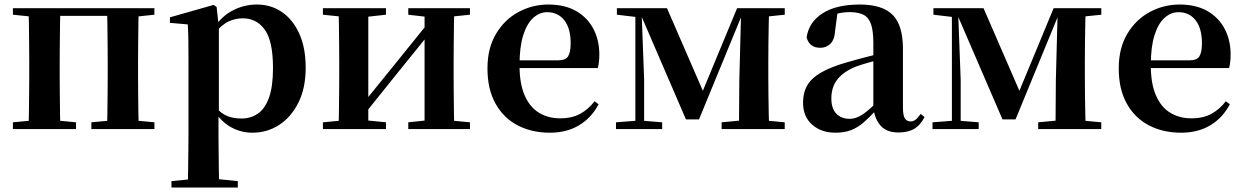

<svg xmlns="http://www.w3.org/2000/svg" viewBox="-20 -572 5511 851"><path d="M105.9 0Q107.6 -25.5 108.1 -67.5Q108.6 -109.6 109.1 -154.8Q109.6 -200 109.6 -234.8V-301.2Q109.6 -335.7 109.1 -381.1Q108.6 -426.5 108.1 -468.7Q107.6 -511 105.9 -535.7H247.6Q246.6 -510.7 246.1 -468.5Q245.6 -426.3 245.1 -381Q244.6 -335.6 244.6 -301.2V-234.8Q244.6 -200 245.1 -154.8Q245.6 -109.6 246.1 -67.5Q246.6 -25.5 247.6 0ZM454.4 0Q455.4 -25.5 455.9 -67.5Q456.4 -109.6 456.9 -154.8Q457.4 -200 457.4 -234.8V-301.2Q457.4 -335.6 456.9 -381Q456.4 -426.3 455.9 -468.5Q455.4 -510.7 454.4 -535.7H594.9Q593.9 -510.7 593.4 -468.5Q592.9 -426.3 592.4 -381Q591.9 -335.6 591.9 -301.2V-234.8Q591.9 -200 592.4 -154.8Q592.9 -109.6 593.4 -67.5Q593.9 -25.5 594.9 0ZM37.2 0V-29.9L147 -40.2H208.6L317 -29.9V0ZM385 0V-29.9L494.5 -40.2H557.1L664.5 -29.9V0ZM37.2 -506.8V-535.7H176.9V-495.5H147ZM525.4 -495.5V-535.7H664.3V-506.8L557.1 -495.5ZM176.9 -501.8V-535.7H525.4V-501.8Z M739.9 259.3V230.8L849 220.1H928.4L1034.1 230.8V259.3ZM812.4 259.3Q813.4 217.3 813.9 174.2Q814.4 131 814.9 89.9Q815.4 48.8 815.4 13.8V-308.7Q815.4 -358.5 814.9 -393Q814.4 -427.5 812.4 -463.8L733.2 -470.7V-495.2L927.2 -550.4L940.2 -540.9L948.8 -460.8L950.1 -455V-75.6L948.4 -63V13Q948.4 47.8 948.9 89.3Q949.4 130.8 949.9 174Q950.4 217.3 951.4 259.3ZM1098.1 16.2Q1050 16.2 1006.7 -6.7Q963.4 -29.6 927.3 -82.3H915.1L933.6 -97.8Q961.5 -67.8 988.5 -57.3Q1015.6 -46.7 1050.1 -46.7Q1090.7 -46.7 1122.3 -67.9Q1153.8 -89.1 1171.9 -138.2Q1190 -187.4 1190 -270.1Q1190 -389.4 1153.9 -440.1Q1117.8 -490.8 1055.6 -490.8Q1024.3 -490.8 994.4 -477.5Q964.5 -464.2 927 -421.1L912.1 -437.5H920.5Q958.3 -497.6 1009.7 -524.8Q1061.1 -551.9 1118.6 -551.9Q1180.4 -551.9 1228.9 -519.1Q1277.5 -486.2 1306.2 -423.5Q1334.9 -360.9 1334.9 -271.4Q1334.9 -182.3 1303 -117.9Q1271.1 -53.5 1217.7 -18.6Q1164.3 16.2 1098.1 16.2Z M1411.2 0V-29.9L1520 -40.2H1588.4L1690.8 -29.9V0ZM1789.6 0V-29.9L1886.5 -40.2H1954.3L2063 -29.9V0ZM1479.9 0Q1481.6 -25.5 1482.1 -67.4Q1482.6 -109.4 1483.1 -154.7Q1483.6 -200 1483.6 -234.8V-301.2Q1483.6 -335.7 1483.1 -381Q1482.6 -426.4 1482.1 -468.7Q1481.6 -511 1479.9 -535.7H1612.4V0ZM1583.7 -51.6 1535.4 -77.8H1560.4L1719.6 -274.4L1890 -485.4L1937.7 -460.9H1913.5L1749.2 -257.7ZM1861.8 0V-535.7H1993.6Q1992.6 -511 1992.1 -468.7Q1991.6 -426.4 1991.1 -381Q1990.6 -335.7 1990.6 -301.2V-234.8Q1990.6 -200 1991.1 -154.7Q1991.6 -109.4 1992.1 -67.4Q1992.6 -25.5 1993.6 0ZM1411.2 -506.8V-535.7H1690.8V-506.8L1588.7 -495.5H1521ZM1789.6 -506.8V-535.7H2063V-506.8L1954.5 -495.5H1886.8Z M2417.2 16.2Q2336.8 16.2 2274.2 -16.5Q2211.6 -49.1 2176.1 -113Q2140.6 -176.9 2140.6 -268.8Q2140.6 -358.8 2178.6 -422.2Q2216.5 -485.7 2278.2 -518.8Q2339.9 -551.9 2410.4 -551.9Q2484.1 -551.9 2534.5 -522.5Q2584.8 -493.1 2610.6 -443.2Q2636.4 -393.3 2636.4 -330.9Q2636.4 -296.1 2629.7 -270.2H2199.1V-304.6H2454.4Q2486.5 -304.6 2497.9 -322.2Q2509.3 -339.8 2509.3 -380.4Q2509.3 -446.3 2481.2 -482.2Q2453.1 -518 2405.1 -518Q2371.7 -518 2343.6 -492.9Q2315.6 -467.8 2299.1 -416Q2282.7 -364.1 2282.7 -282.7Q2282.7 -200.5 2305.9 -148.2Q2329 -95.8 2369.8 -71.7Q2410.5 -47.5 2462.4 -47.5Q2515.4 -47.5 2551.9 -67.7Q2588.3 -87.9 2615.2 -123.2L2633.1 -109.9Q2601.6 -49.8 2546.7 -16.8Q2491.7 16.2 2417.2 16.2Z M3020.3 -42.8 2818.5 -510.6H2808.7V-535.7H2936.3L3106.1 -144.6H3084.9L3247 -535.7H3280.2V-512.1H3271.2L3078.2 -42.8ZM3255.3 0 3256.9 -217.9 3265.2 -535.7H3389.1Q3388.1 -511 3387.3 -468.7Q3386.4 -426.4 3385.9 -381Q3385.4 -335.7 3385.4 -301.2V-234.8Q3385.4 -200 3385.9 -154.7Q3386.4 -109.4 3387.3 -67.4Q3388.1 -25.5 3389.1 0ZM2710.2 0V-29.9L2805.9 -37.3H2824.5L2914.9 -29.9V0ZM3178.5 0V-29.9L3287.3 -40.2H3349.6L3458.1 -29.9V0ZM2714.2 -506.8V-535.7H2820.8V-495.5H2809.5ZM2796.1 0V-535.7H2823.1L2835 -219.6V0ZM3317.6 -495.5V-535.7H3458.3V-506.8L3349.9 -495.5Z M3682.6 16.2Q3620.2 16.2 3579.8 -19.4Q3539.3 -54.9 3539.3 -117.6Q3539.3 -161.2 3558 -193.6Q3576.7 -226.1 3621.1 -251.5Q3665.6 -277 3741.4 -297.9Q3780.8 -309.4 3830.4 -322Q3880 -334.6 3920 -344.4V-318.9Q3880 -308.9 3840 -297.6Q3799.9 -286.4 3773.1 -276.7Q3719.3 -254.9 3692.1 -220.6Q3664.8 -186.4 3664.8 -135.9Q3664.8 -90.4 3687.1 -67.9Q3709.3 -45.3 3746 -45.3Q3762.3 -45.3 3780.7 -52.6Q3799.1 -59.9 3823.4 -79.7Q3847.8 -99.4 3881.3 -135.5L3896.8 -82.4H3861.7Q3832.6 -50.6 3807.2 -28.7Q3781.7 -6.8 3752.4 4.7Q3723 16.2 3682.6 16.2ZM3962.1 15.2Q3910.6 15.2 3883.9 -14.2Q3857.2 -43.6 3850.9 -94V-96.5V-381.4Q3850.9 -434.7 3840.8 -464.5Q3830.7 -494.3 3807.6 -506.3Q3784.5 -518.3 3746 -518.3Q3720.4 -518.3 3693.3 -512.2Q3666.2 -506.1 3629.8 -491.2L3692.1 -516.3L3681.9 -439.2Q3679.3 -395.9 3660.6 -378Q3641.8 -360.2 3616.3 -360.2Q3567.1 -360.2 3555.2 -406.5Q3564.9 -473.5 3625.4 -512.7Q3685.9 -551.9 3791.1 -551.9Q3891.4 -551.9 3936.7 -505.9Q3982.1 -459.8 3982.1 -356.2V-94.8Q3982.1 -60.3 3990.8 -47Q3999.6 -33.8 4015.7 -33.8Q4027.3 -33.8 4037.3 -40.9Q4047.3 -48.1 4060.7 -67.2L4077.9 -53.4Q4060 -17.5 4032.2 -1.1Q4004.4 15.2 3962.1 15.2Z M4423.3 -42.8 4221.5 -510.6H4211.7V-535.7H4339.3L4509.1 -144.6H4487.9L4650 -535.7H4683.2V-512.1H4674.2L4481.2 -42.8ZM4658.3 0 4659.9 -217.9 4668.2 -535.7H4792.1Q4791.1 -511 4790.3 -468.7Q4789.4 -426.4 4788.9 -381Q4788.4 -335.7 4788.4 -301.2V-234.8Q4788.4 -200 4788.9 -154.7Q4789.4 -109.4 4790.3 -67.4Q4791.1 -25.5 4792.1 0ZM4113.2 0V-29.9L4208.9 -37.3H4227.5L4317.9 -29.9V0ZM4581.5 0V-29.9L4690.3 -40.2H4752.6L4861.1 -29.9V0ZM4117.2 -506.8V-535.7H4223.8V-495.5H4212.5ZM4199.1 0V-535.7H4226.1L4238 -219.6V0ZM4720.6 -495.5V-535.7H4861.3V-506.8L4752.9 -495.5Z M5215.2 16.2Q5134.8 16.2 5072.2 -16.5Q5009.6 -49.1 4974.1 -113Q4938.6 -176.9 4938.6 -268.8Q4938.6 -358.8 4976.6 -422.2Q5014.5 -485.7 5076.2 -518.8Q5137.9 -551.9 5208.4 -551.9Q5282.1 -551.9 5332.5 -522.5Q5382.8 -493.1 5408.6 -443.2Q5434.4 -393.3 5434.4 -330.9Q5434.4 -296.1 5427.7 -270.2H4997.1V-304.6H5252.4Q5284.5 -304.6 5295.9 -322.2Q5307.3 -339.8 5307.3 -380.4Q5307.3 -446.3 5279.2 -482.2Q5251.1 -518 5203.1 -518Q5169.7 -518 5141.6 -492.9Q5113.6 -467.8 5097.1 -416Q5080.7 -364.1 5080.7 -282.7Q5080.7 -200.5 5103.9 -148.2Q5127 -95.8 5167.8 -71.7Q5208.5 -47.5 5260.4 -47.5Q5313.4 -47.5 5349.9 -67.7Q5386.3 -87.9 5413.2 -123.2L5431.1 -109.9Q5399.6 -49.8 5344.7 -16.8Q5289.7 16.2 5215.2 16.2Z"/></svg>

Font: Noto Serif HK
Style: Regular
Weight: 200
Designer: Ryoko NISHIZUKA 西塚涼子 (kana & ideographs); Frank Grießhammer (Latin, Greek & Cyrillic); Wenlong ZHANG 张文龙 (bopomofo); San
Foundry: Adobe
Version: Version 2.001;hotconv 1.1.0;makeotfexe 2.6.0